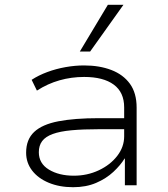

<svg xmlns="http://www.w3.org/2000/svg" viewBox="-20 -773 701 801"><path d="M285 8Q228 8 183.5 -10.5Q139 -29 114 -61.5Q89 -94 89 -136Q89 -191 122.5 -222.5Q156 -254 223.5 -267Q291 -280 392 -280H511V-234H395Q326 -234 278 -229.5Q230 -225 200 -214Q170 -203 156 -184.5Q142 -166 142 -138Q142 -91 184 -65.5Q226 -40 288 -40Q344 -40 392 -62.5Q440 -85 469 -122.5Q498 -160 498 -204V-325Q498 -388 454.5 -420Q411 -452 331 -452Q278 -452 228.5 -438Q179 -424 134 -395L112 -440Q141 -459 177.5 -472.5Q214 -486 253.5 -493Q293 -500 331 -500Q395 -500 444.5 -481Q494 -462 522 -423.5Q550 -385 550 -324V0H501V-111L500 -112Q483 -84 453 -56Q423 -28 381 -10Q339 8 285 8ZM313 -558 430 -753H495L356 -558Z"/></svg>

Font: Nunito Sans 7pt SemiExpanded ExtraLight
Style: Regular
Weight: 250
Width: 6
Designer: Vernon Adams
Foundry: Vernon Adams
Version: Version 3.101;gftools[0.9.27]